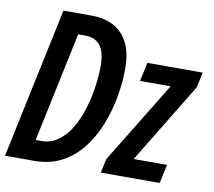

<svg xmlns="http://www.w3.org/2000/svg" viewBox="-80 -805 999 896"><g transform="rotate(10 419.5 -357.0)"><path d="M-1 0 150 -714H282Q379 -714 430 -658.5Q481 -603 481 -498Q481 -432 468.5 -362.5Q456 -293 430.5 -228.5Q405 -164 365 -112.5Q325 -61 268.5 -30.5Q212 0 138 0ZM154 -97Q199 -97 234 -122.5Q269 -148 294 -190.5Q319 -233 335 -285Q351 -337 358.5 -390Q366 -443 366 -489Q366 -555 342 -586Q318 -617 271 -617H237L127 -97ZM453 0 467 -66 704 -453H559L578 -542H840L825 -470L593 -89H751L732 0Z"/></g></svg>

Font: Noto Sans ExtraCondensed SemiBold
Style: Italic
Weight: 600
Width: 2
Italic angle: -12°
Designer: Monotype Design Team
Foundry: Monotype Imaging Inc.
Version: Version 2.013; ttfautohint (v1.8.4.7-5d5b)